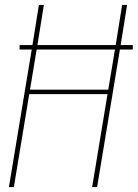

<svg xmlns="http://www.w3.org/2000/svg" viewBox="-20 -755 556 775"><path d="M16 0 108 -555H59V-573H111L137 -735H157L131 -573H447L473 -735H493L467 -573H516V-555H464L372 0H352L414 -375H98L36 0ZM417 -393 444 -555H128L101 -393Z"/></svg>

Font: Iosevka Curly Thin
Style: Italic
Weight: 100
Italic angle: -9°
Monospace: yes
Designer: Belleve Invis
Foundry: Belleve Invis
Version: Version 22.1.2; ttfautohint (v1.8.4)